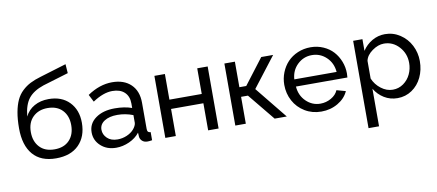

<svg xmlns="http://www.w3.org/2000/svg" viewBox="-80 -1061 3620 1591"><g transform="rotate(-10 1730.0 -266.0)"><path d="M316.9 9.8Q189 9.8 122.6 -67.6Q56.2 -145 56.2 -288.1Q56.2 -364.7 66.9 -423.1Q77.6 -481.4 96.9 -522.9Q116.2 -564.5 148.2 -594.7Q180.2 -625 217.8 -644Q255.4 -663.1 307.1 -678.2L527.8 -745.1L533.2 -668.9L317.9 -604Q232.4 -575.2 191.2 -523.9Q149.9 -472.7 140.1 -373Q166 -426.3 218 -455.6Q270 -484.9 338.9 -484.9Q448.7 -484.9 512.9 -418.5Q577.1 -352.1 577.1 -244.1Q577.1 -127.9 509 -59.1Q440.9 9.8 316.9 9.8ZM316.9 -65.9Q397 -65.9 441.9 -113.3Q486.8 -160.6 486.8 -240.2Q486.8 -318.4 441.9 -365.7Q397 -413.1 316.9 -413.1Q241.7 -413.1 194.3 -367.2Q147 -321.3 147 -240.2Q147 -162.1 191.7 -114Q236.3 -65.9 316.9 -65.9Z M642.6 -150.9Q642.6 -224.6 704.3 -269.3Q766.1 -314 865.7 -314Q946.8 -314 1008.8 -292V-330.1Q1008.8 -390.6 972.4 -424.8Q936 -459 870.6 -459Q793.9 -459 704.6 -398.9L672.9 -460.9Q775.9 -530.8 880.9 -530.8Q981 -530.8 1038.8 -475.1Q1096.7 -419.4 1096.7 -320.8V-100.1Q1096.7 -83.5 1103.3 -76.2Q1109.9 -68.8 1125 -67.9V0Q1101.1 3.9 1086.9 3.9Q1057.6 3.9 1041 -12Q1024.4 -27.8 1022.9 -48.8L1021 -82Q987.3 -39.1 932.9 -14.6Q878.4 9.8 822.8 9.8Q744.6 9.8 693.6 -36.6Q642.6 -83 642.6 -150.9ZM982.9 -113.8Q994.6 -127 1001.7 -141.8Q1008.8 -156.7 1008.8 -167V-231.9Q945.3 -256.8 877 -256.8Q809.1 -256.8 767.8 -230.2Q726.6 -203.6 726.6 -158.2Q726.6 -117.7 758.3 -86.9Q790 -56.2 845.7 -56.2Q885.7 -56.2 923.1 -72Q960.4 -87.9 982.9 -113.8Z M1236.3 0V-522H1324.7V-306.2H1596.7V-522H1684.6V0H1596.7V-228H1324.7V0Z M1825.2 0V-522H1913.6V-307.1H1971.2L2135.3 -522H2235.4L2040.5 -269L2258.3 0H2156.2L1971.2 -226.1H1913.6V0Z M2548.8 9.8Q2472.2 9.8 2410.9 -27.3Q2349.6 -64.5 2316.4 -126.2Q2283.2 -188 2283.2 -261.2Q2283.2 -315.9 2303 -365.2Q2322.8 -414.6 2357.4 -451.2Q2392.1 -487.8 2442.4 -509.3Q2492.7 -530.8 2550.3 -530.8Q2607.9 -530.8 2657.5 -509Q2707 -487.3 2740.2 -450.7Q2773.4 -414.1 2792.2 -365.7Q2811 -317.4 2811 -265.1Q2811 -242.7 2809.1 -231H2376Q2381.8 -154.8 2432.6 -105.5Q2483.4 -56.2 2552.2 -56.2Q2600.6 -56.2 2642.8 -80.3Q2685.1 -104.5 2701.2 -143.1L2776.9 -122.1Q2751 -63.5 2688.7 -26.9Q2626.5 9.8 2548.8 9.8ZM2373 -292H2729Q2722.7 -367.7 2671.6 -416.3Q2620.6 -464.8 2550.3 -464.8Q2480 -464.8 2429 -416Q2377.9 -367.2 2373 -292Z M2997.1 -103V212.9H2908.7V-522H2986.8V-423.8Q3018.1 -472.7 3068.4 -501.7Q3118.7 -530.8 3176.8 -530.8Q3246.1 -530.8 3303.5 -492.9Q3360.8 -455.1 3392.3 -393.6Q3423.8 -332 3423.8 -261.2Q3423.8 -187 3394.5 -125.2Q3365.2 -63.5 3311.3 -26.9Q3257.3 9.8 3189.9 9.8Q3127.9 9.8 3077.9 -21Q3027.8 -51.8 2997.1 -103ZM3334 -261.2Q3334 -340.8 3282 -397.9Q3230 -455.1 3154.8 -455.1Q3106 -455.1 3056.4 -419.7Q3006.8 -384.3 2997.1 -337.9V-189Q3019 -136.2 3065.2 -101.1Q3111.3 -65.9 3163.1 -65.9Q3212.9 -65.9 3252.7 -94.2Q3292.5 -122.6 3313.2 -167Q3334 -211.4 3334 -261.2Z"/></g></svg>

Font: Rawline Medium
Style: Regular
Weight: 500
Designer: Matt McInerney, Pablo Impallari, Rodrigo Fuenzalida
Foundry: Matt McInerney, Pablo Impallari, Rodrigo Fuenzalida
Version: Version 4.020;PS 004.020;hotconv 1.0.88;makeotf.lib2.5.64775